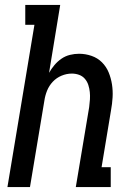

<svg xmlns="http://www.w3.org/2000/svg" viewBox="-20 -755 540 775"><path d="M10 0 119 -655H82V-735H223L178 -461Q187 -477 199.5 -492Q212 -507 228 -518Q244 -529 262.5 -533.5Q281 -538 299 -538Q325 -538 349.5 -529.5Q374 -521 391.5 -503.5Q409 -486 418.5 -463Q428 -440 432 -414.5Q436 -389 434.5 -362.5Q433 -336 428 -309L390 -80H427V0H286L340 -323Q342 -338 343 -353.5Q344 -369 342.5 -383.5Q341 -398 336.5 -412Q332 -426 322.5 -437Q313 -448 299 -453Q285 -458 270 -458Q249 -458 228.5 -449.5Q208 -441 193 -425Q178 -409 170 -389Q162 -369 159 -348L101 0Z"/></svg>

Font: Iosevka Slab Medium
Style: Italic
Weight: 500
Italic angle: -9°
Monospace: yes
Designer: Belleve Invis
Foundry: Belleve Invis
Version: Version 11.1.0; ttfautohint (v1.8.3)